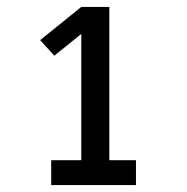

<svg xmlns="http://www.w3.org/2000/svg" viewBox="-20 -858 540 555"><path d="M128 -323V-395H215V-760L137 -697L96 -742L215 -838H296V-395H373V-323Z"/></svg>

Font: Iosevka SS18 Medium
Style: Regular
Weight: 500
Monospace: yes
Designer: Belleve Invis
Foundry: Belleve Invis
Version: Version 25.1.1; ttfautohint (v1.8.4)